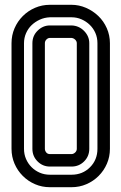

<svg xmlns="http://www.w3.org/2000/svg" viewBox="-20 -780 506 800"><path d="M278 -760Q309 -760 338 -747.5Q367 -735 389.5 -713.5Q412 -692 425 -662.5Q438 -633 438 -600V-160Q438 -127 425.5 -98Q413 -69 391 -47Q369 -25 340 -12.5Q311 0 278 0H188Q155 0 126 -12.5Q97 -25 75 -47Q53 -69 40.5 -98Q28 -127 28 -160V-600Q28 -633 40.5 -662Q53 -691 75 -713Q97 -735 126 -747.5Q155 -760 188 -760ZM188 -622Q180 -622 173.5 -615.5Q167 -609 167 -600V-160Q167 -152 172.5 -145Q178 -138 188 -138H278Q286 -138 293 -144.5Q300 -151 300 -160V-600Q300 -608 293.5 -614.5Q287 -621 278 -622ZM188 -708Q165 -707 145.5 -698Q126 -689 111.5 -675Q97 -661 88.5 -641.5Q80 -622 80 -600V-160Q80 -137 88.5 -117.5Q97 -98 111.5 -83.5Q126 -69 145.5 -60.5Q165 -52 188 -52H278Q324 -52 355 -83Q386 -114 386 -160V-600Q386 -623 377.5 -642.5Q369 -662 354 -676.5Q339 -691 319.5 -699.5Q300 -708 278 -708ZM278 -674Q309 -673 330.5 -651Q352 -629 352 -600V-160Q352 -129 330.5 -107.5Q309 -86 278 -86H188Q158 -86 136.5 -107.5Q115 -129 115 -160V-600Q115 -631 137 -652.5Q159 -674 188 -674Z"/></svg>

Font: Aurach Bi
Style: Regular
Weight: 400
Designer: Peter Wiegel
Foundry: Peter Wiegel
Version: Version 1.002